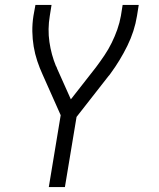

<svg xmlns="http://www.w3.org/2000/svg" viewBox="-20 -550 640 775"><path d="M177 205 225 -85 152 -249Q140 -275 130.5 -303.5Q121 -332 116 -362Q111 -392 110.5 -423Q110 -454 115 -486L123 -530H188L181 -486Q172 -432 179.5 -380.5Q187 -329 206 -283L207 -282Q208 -280 209 -277.5Q210 -275 211 -272L266 -149L367 -278Q385 -302 401.5 -326.5Q418 -351 431 -377.5Q444 -404 453.5 -431Q463 -458 468 -486L475 -530H540L533 -486Q523 -424 494 -365Q465 -306 426 -253Q424 -250 422 -247.5Q420 -245 418 -243L289 -78L242 205Z"/></svg>

Font: Iosevka Curly Light Extended
Style: Italic
Weight: 300
Width: 7
Italic angle: -9°
Monospace: yes
Designer: Belleve Invis
Foundry: Belleve Invis
Version: Version 11.1.0; ttfautohint (v1.8.3)